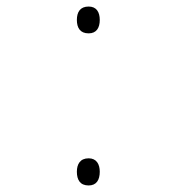

<svg xmlns="http://www.w3.org/2000/svg" viewBox="-20 -555 540 587"><path d="M251 -453C275 -453 285 -470 285 -494C285 -518 275 -535 251 -535C225 -535 215 -518 215 -494C215 -470 225 -453 251 -453ZM251 12C275 12 285 -5 285 -30C285 -53 275 -71 251 -71C225 -71 215 -53 215 -30C215 -5 225 12 251 12Z"/></svg>

Font: Noto Sans Mono ExtraCondensed ExtraLight
Style: Regular
Weight: 200
Width: 2
Designer: Monotype Design Team
Foundry: Monotype Imaging Inc.
Version: Version 2.014